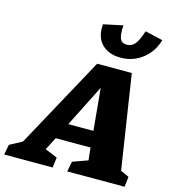

<svg xmlns="http://www.w3.org/2000/svg" viewBox="-202 -1022 1017 1129"><g transform="rotate(15 306.5 -457.5)"><path d="M617 -85Q630 -80 643 -74Q656 -68 668 -62L661 0H312L324 -62L416 -95L408 -171H196L156 -93Q175 -86 194 -78Q213 -70 231 -62L223 0H-72L-60 -62L15 -102L318 -657H529ZM246 -270H399L375 -526ZM441 -727Q367 -727 325.5 -770Q284 -813 291 -890L409 -915Q405 -856 416 -833Q427 -810 456 -810Q486 -810 505.5 -833Q525 -856 544 -915L652 -890Q631 -816 573.5 -771.5Q516 -727 441 -727Z"/></g></svg>

Font: Piazzolla SC ExtraBold
Style: Italic
Weight: 800
Italic angle: -11.3°
Designer: Juan Pablo del Peral
Foundry: Huerta Tipografica
Version: Version 1.330